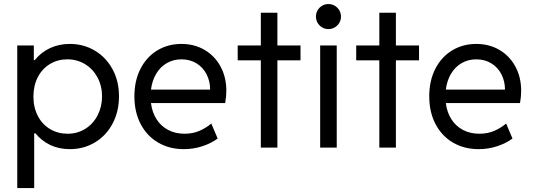

<svg xmlns="http://www.w3.org/2000/svg" viewBox="-20 -748 2704 973"><path d="M67.4 -517.6H151.4V-443.4H156.2Q188 -482.9 233.4 -504.2Q278.8 -525.4 334 -525.4Q403.3 -525.4 460.2 -491.7Q517.1 -458 550 -397.7Q583 -337.4 583 -259.8Q583 -182.6 550.5 -121.6Q518.1 -60.5 461.2 -26.4Q404.3 7.8 334 7.8Q278.8 7.8 234.6 -13.2Q190.4 -34.2 159.7 -72.3H153.3V205.1H67.4ZM497.1 -259.8Q497.1 -313 473.9 -356Q450.7 -398.9 410.6 -423.1Q370.6 -447.3 321.3 -447.3Q272.5 -447.3 233.2 -423.6Q193.8 -399.9 171.6 -356.9Q149.4 -314 149.4 -258.8Q149.4 -202.6 172.1 -159.7Q194.8 -116.7 234.4 -93.5Q273.9 -70.3 322.3 -70.3Q373 -70.3 412.8 -95.5Q452.6 -120.6 474.9 -164.1Q497.1 -207.5 497.1 -259.8Z M661.1 -259.8Q661.1 -339.4 692.1 -399.7Q723.1 -460 777.3 -492.7Q831.5 -525.4 899.4 -525.4Q965.3 -525.4 1017.1 -494.9Q1068.8 -464.4 1097.9 -410.4Q1127 -356.4 1127 -288.1Q1127 -257.8 1121.1 -225.6H745.1Q751 -178.7 773.4 -143.6Q795.9 -108.4 832.3 -89.4Q868.7 -70.3 915 -70.3Q957.5 -70.3 991.5 -85.2Q1025.4 -100.1 1050.8 -122.1L1083 -45.9Q1050.8 -22 1005.9 -7.1Q960.9 7.8 911.1 7.8Q838.9 7.8 782 -25.1Q725.1 -58.1 693.1 -118.9Q661.1 -179.7 661.1 -259.8ZM1044.9 -293.9Q1044.9 -335.9 1027.1 -371.1Q1009.3 -406.2 976.1 -426.8Q942.9 -447.3 899.4 -447.3Q858.9 -447.3 825.9 -428.5Q793 -409.7 772 -375Q751 -340.3 745.1 -293.9Z M1301.8 -442.4H1184.6V-517.6H1301.8V-683.6H1385.7V-517.6H1502.9V-442.4H1385.7V0H1301.8Z M1602.5 -517.6H1686.5V0H1602.5ZM1581.1 -664.1Q1581.1 -681.6 1589.6 -696Q1598.1 -710.4 1612.5 -719Q1627 -727.5 1644.5 -727.5Q1661.6 -727.5 1676.3 -719Q1690.9 -710.4 1699.5 -695.8Q1708 -681.2 1708 -664.1Q1708 -647 1699.5 -632.3Q1690.9 -617.7 1676.3 -609.1Q1661.6 -600.6 1644.5 -600.6Q1627 -600.6 1612.5 -609.1Q1598.1 -617.7 1589.6 -632.1Q1581.1 -646.5 1581.1 -664.1Z M1902.3 -442.4H1785.2V-517.6H1902.3V-683.6H1986.3V-517.6H2103.5V-442.4H1986.3V0H1902.3Z M2155.3 -259.8Q2155.3 -339.4 2186.3 -399.7Q2217.3 -460 2271.5 -492.7Q2325.7 -525.4 2393.6 -525.4Q2459.5 -525.4 2511.2 -494.9Q2563 -464.4 2592 -410.4Q2621.1 -356.4 2621.1 -288.1Q2621.1 -257.8 2615.2 -225.6H2239.3Q2245.1 -178.7 2267.6 -143.6Q2290 -108.4 2326.4 -89.4Q2362.8 -70.3 2409.2 -70.3Q2451.7 -70.3 2485.6 -85.2Q2519.5 -100.1 2544.9 -122.1L2577.1 -45.9Q2544.9 -22 2500 -7.1Q2455.1 7.8 2405.3 7.8Q2333 7.8 2276.1 -25.1Q2219.2 -58.1 2187.3 -118.9Q2155.3 -179.7 2155.3 -259.8ZM2539.1 -293.9Q2539.1 -335.9 2521.2 -371.1Q2503.4 -406.2 2470.2 -426.8Q2437 -447.3 2393.6 -447.3Q2353 -447.3 2320.1 -428.5Q2287.1 -409.7 2266.1 -375Q2245.1 -340.3 2239.3 -293.9Z"/></svg>

Font: Reddit Sans Chocolate
Style: Regular
Weight: 400
Designer: Stephen Hutchings
Foundry: Reddit
Version: Version 1.013